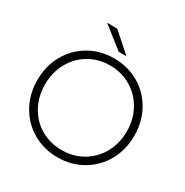

<svg xmlns="http://www.w3.org/2000/svg" viewBox="-215 -1147 1281 1327"><g transform="rotate(30 425.5 -483.0)"><path d="M340 -971.1 490 -837.8H428.9L257.8 -972.2ZM38.9 -388.9Q38.9 -501.1 89.4 -591.1Q140 -681.1 228.3 -732.2Q316.7 -783.3 425.6 -783.3Q534.4 -783.3 622.8 -732.2Q711.1 -681.1 761.7 -591.1Q812.2 -501.1 812.2 -388.9Q812.2 -276.7 761.7 -186.7Q711.1 -96.7 622.8 -45.6Q534.4 5.6 425.6 5.6Q316.7 5.6 228.3 -45.6Q140 -96.7 89.4 -186.7Q38.9 -276.7 38.9 -388.9ZM752.2 -388.9Q752.2 -484.4 709.4 -561.7Q666.7 -638.9 592.2 -682.8Q517.8 -726.7 425.6 -726.7Q333.3 -726.7 258.9 -682.8Q184.4 -638.9 142.2 -561.7Q100 -484.4 100 -388.9Q100 -293.3 142.2 -216.1Q184.4 -138.9 258.9 -95.6Q333.3 -52.2 425.6 -52.2Q517.8 -52.2 592.2 -95.6Q666.7 -138.9 709.4 -216.1Q752.2 -293.3 752.2 -388.9Z"/></g></svg>

Font: Paperlogy 3 Light
Style: Regular
Weight: 300
Designer: redesigned by Lee Juim, glyphs from Gmarket Sans & Montserrat
Foundry: PT&
Version: Version 1.001